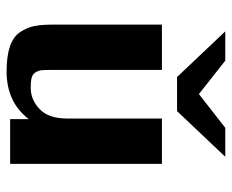

<svg xmlns="http://www.w3.org/2000/svg" viewBox="-82 -628 720 597"><g transform="rotate(90 278.5 -329.0)"><path d="M77 -669H168L272 -587L377 -669H467L325 -519H219ZM56 -134V-472H197V-125Q197 -105 198 -96.5Q199 -88 204.5 -79Q210 -70 221 -67Q232 -64 252 -64Q290 -64 319 -92Q348 -120 348 -177V-472H489V0H350V-58Q297 11 202 11Q154 11 123.5 0.5Q93 -10 79 -31.5Q65 -53 60.5 -75.5Q56 -98 56 -134Z"/></g></svg>

Font: Coval
Style: Heavy
Weight: 900
Foundry: Context Ltd
Version: Version 001.000